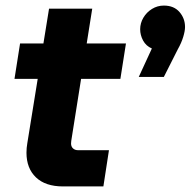

<svg xmlns="http://www.w3.org/2000/svg" viewBox="-20 -669 684 689"><path d="M206 0Q143 0 109 -32.5Q75 -65 75 -121Q75 -138 78 -155L156 -638H311L238 -178Q235 -161 235 -154Q235 -143 242 -136.5Q249 -130 260 -130H371L351 0ZM32 -386 52 -513H432L412 -386ZM478 -393 525 -495Q504 -504 493.5 -523.5Q483 -543 483 -564Q483 -586 494.5 -605.5Q506 -625 525.5 -637Q545 -649 568 -649Q604 -649 624 -626Q644 -603 644 -572Q644 -558 637.5 -536.5Q631 -515 618 -492L568 -393Z"/></svg>

Font: MuseoModerno
Style: Bold Italic
Weight: 700
Italic angle: -9°
Designer: Pablo Cosgaya, Héctor Gatti, Marcela Romero, and the Authors of The MuseoModerno Project.
Foundry: Omnibus-Type Team
Version: Version 1.003